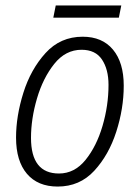

<svg xmlns="http://www.w3.org/2000/svg" viewBox="-20 -676 514 706"><path d="M417 -611 426 -656H185L176 -611ZM435 -361Q435 -446 395.5 -493.5Q356 -541 284 -541Q202 -541 147.5 -481Q93 -421 66 -335Q39 -249 39 -170Q39 -84 79 -37Q119 10 192 10Q273 10 326.5 -48Q380 -106 407.5 -191.5Q435 -277 435 -361ZM94 -169Q94 -239 116 -314Q138 -389 179.5 -441Q221 -493 280 -493Q331 -493 355 -457Q379 -421 379 -364Q379 -288 357 -213Q335 -138 294.5 -88Q254 -38 197 -38Q94 -38 94 -169Z"/></svg>

Font: Noto Sans UI SemiCondensed Light
Style: Italic
Weight: 300
Width: 4
Designer: Monotype Design Team
Foundry: Monotype Imaging Inc.
Version: 1.001